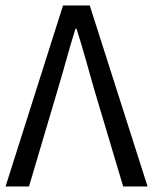

<svg xmlns="http://www.w3.org/2000/svg" viewBox="-20 -676 555 696"><path d="M0.1 0 208.5 -656.3H305.3L515 0H426.5L320.6 -354.8Q303.8 -413.1 289.9 -463.5Q275.9 -513.8 257.5 -571.5H253.5Q235.4 -513.8 221.6 -463.5Q207.7 -413.1 190.3 -354.8L85.1 0Z"/></svg>

Font: Source Sans Variable
Style: Regular
Weight: 200
Designer: Paul D. Hunt
Foundry: Adobe Systems Incorporated
Version: Version 3.006;hotconv 1.0.111;makeotfexe 2.5.65597